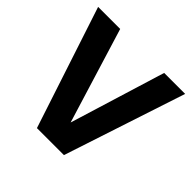

<svg xmlns="http://www.w3.org/2000/svg" viewBox="-145 -679 812 812"><g transform="rotate(45 261.5 -273.0)"><path d="M180.5 0 1 -545.5H133L264.5 -117.5L396 -545.5H521.5L342 0Z"/></g></svg>

Font: Encode Sans SemiCondensed SemiCondensed SemiBold
Style: Regular
Weight: 600
Width: 4
Designer: Multiple Designers
Foundry: Impallari Type
Version: Version 3.000; ttfautohint (v1.8.3) -l 8 -r 50 -G 200 -x 14 